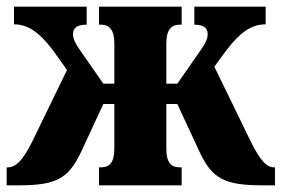

<svg xmlns="http://www.w3.org/2000/svg" viewBox="-20 -556 845 576"><path d="M0 0H35C150 0 186 -20 225 -104L290 -244H323V-109C323 -67 307 -54 284 -54H277V0H525V-54H518C495 -54 479 -67 479 -109V-244H512L577 -104C616 -19 653 0 770 0H805V-54H802C780 -54 761 -73 731 -134L623 -356L659 -405C703 -463 738 -483 777 -483V-536H563V-482C591 -482 603 -472 603 -454C603 -442 598 -428 583 -407L512 -305H479V-427C479 -467 495 -482 518 -482H525V-536H277V-482H284C307 -482 323 -467 323 -427V-305H290L219 -407C204 -428 199 -442 199 -454C199 -472 211 -482 240 -482V-536H22V-483C61 -483 95 -463 139 -405L181 -346L78 -134C48 -73 27 -54 3 -54H0Z"/></svg>

Font: Noto Serif Condensed ExtraBold
Style: Regular
Weight: 800
Width: 3
Designer: Monotype Design Team
Foundry: Monotype Imaging Inc.
Version: Version 2.013